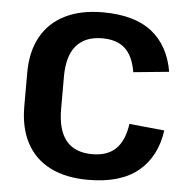

<svg xmlns="http://www.w3.org/2000/svg" viewBox="-52 -761 809 822"><g transform="rotate(5 353.0 -350.0)"><path d="M356 10Q261 10 194 -23.5Q127 -57 92 -122Q57 -187 57 -280V-424Q57 -515 92.5 -579Q128 -643 195.5 -676.5Q263 -710 357 -710Q494 -710 568.5 -651Q643 -592 662 -481L509 -466Q498 -534 463 -566.5Q428 -599 365 -599Q292 -599 253.5 -555Q215 -511 215 -421V-283Q215 -191 252.5 -146Q290 -101 364 -101Q430 -101 466 -136.5Q502 -172 512 -244L663 -229Q647 -115 571 -52.5Q495 10 356 10Z"/></g></svg>

Font: Pathway Extreme 28pt
Style: Bold
Weight: 700
Designer: Eduardo Rodriguez Tunni
Foundry: Eduardo Rodriguez Tunni
Version: Version 1.001;gftools[0.9.26]